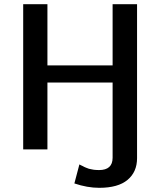

<svg xmlns="http://www.w3.org/2000/svg" viewBox="-20 -715 774 919"><path d="M91 0V-695H207V-402H519V-695H636V42Q636 108 590.5 146Q545 184 455 184Q398 184 336 163L360 72Q361 73 367.5 76Q374 79 376 80Q378 81 383.5 84Q389 87 391.5 87.5Q394 88 399.5 90.5Q405 93 409 93.5Q413 94 418.5 95.5Q424 97 429 97.5Q434 98 440.5 98.5Q447 99 454 99Q519 99 519 40V-320H207V0Z"/></svg>

Font: Coval
Style: Medium
Weight: 500
Foundry: Context Ltd
Version: Version 001.000